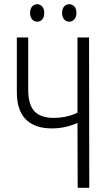

<svg xmlns="http://www.w3.org/2000/svg" viewBox="-20 -892 519 912"><path d="M349 0 348 -308Q289 -282 227 -282Q145 -282 102.5 -325Q60 -368 60 -454V-714H114V-466Q114 -395 143.5 -363.5Q173 -332 236 -332Q263 -332 291 -337.5Q319 -343 348 -357V-714H403L404 0ZM123 -831Q123 -850 132.5 -861Q142 -872 157 -872Q171 -872 180.5 -861Q190 -850 190 -831Q190 -810 180.5 -799.5Q171 -789 157 -789Q142 -789 132.5 -800Q123 -811 123 -831ZM275 -831Q275 -850 284.5 -861Q294 -872 309 -872Q323 -872 333 -861.5Q343 -851 343 -831Q343 -811 333 -800Q323 -789 309 -789Q294 -789 284.5 -800Q275 -811 275 -831Z"/></svg>

Font: Noto Sans ExtraCondensed Light
Style: Regular
Weight: 300
Width: 2
Designer: Monotype Design Team
Foundry: Monotype Imaging Inc.
Version: Version 2.013; ttfautohint (v1.8.4.7-5d5b)